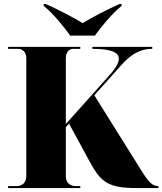

<svg xmlns="http://www.w3.org/2000/svg" viewBox="-20 -951 821 971"><path d="M335 -771H460C492 -816 547 -883 595 -921V-931H585C526 -905 439 -860 398 -834C356 -860 270 -905 211 -931H201V-921C249 -883 303 -816 335 -771ZM21 0H386V-10H362C335 -10 313 -27 313 -58V-308L329 -326L435 -131C490 -30 527 0 671 0H781V-10H779C750 -10 731 -30 689 -98L457 -469L592 -620C636 -670 683 -704 750 -704V-714H447V-704C545 -704 581 -685 581 -654C581 -630 559 -598 526 -562L313 -324V-656C313 -687 328 -704 352 -704H386V-714H21V-704H70C95 -704 113 -687 113 -657V-60C113 -26 91 -10 64 -10H21Z"/></svg>

Font: Noto Serif Display Black
Style: Regular
Weight: 900
Designer: Monotype Design Team
Foundry: Monotype Imaging Inc.
Version: Version 2.009